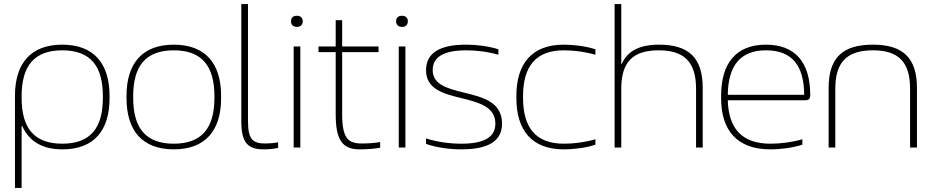

<svg xmlns="http://www.w3.org/2000/svg" viewBox="-20 -730 4606 950"><path d="M522 -244V-256C522 -416 444 -509 288 -509C131 -509 54 -415 54 -256V200H87V-106H90C125 -29 191 9 289 9C445 9 522 -84 522 -244ZM87 -246V-254C87 -403 148 -481 288 -481C428 -481 489 -403 489 -254V-246C489 -97 428 -19 288 -19C148 -19 87 -97 87 -246Z M606 -256V-244C606 -84 684 9 840 9C996 9 1074 -84 1074 -244V-256C1074 -416 996 -509 840 -509C684 -509 606 -416 606 -256ZM639 -246V-254C639 -403 700 -481 840 -481C979 -481 1041 -403 1041 -254V-246C1041 -97 979 -19 840 -19C700 -19 639 -97 639 -246Z M1294 -20C1234 -20 1207 -37 1207 -130V-710H1174V-130C1174 -28 1203 9 1284 9C1308 9 1333 7 1356 2V-26C1338 -22 1311 -20 1294 -20Z M1433 -500V0H1466V-500ZM1420 -624C1420 -608 1430 -597 1449 -597C1468 -597 1477 -607 1478 -624V-625C1478 -642 1467 -652 1449 -652C1430 -652 1420 -642 1420 -625Z M1771 -20C1703 -20 1673 -44 1673 -166V-472H1853V-500H1673V-630H1641V-500H1556V-472H1641V-166C1641 -36 1674 9 1760 9C1792 9 1825 7 1861 1V-27C1832 -22 1796 -20 1771 -20Z M1953 -500V0H1986V-500ZM1940 -624C1940 -608 1950 -597 1969 -597C1988 -597 1997 -607 1998 -624V-625C1998 -642 1987 -652 1969 -652C1950 -652 1940 -642 1940 -625Z M2265 -244C2354 -222 2431 -200 2431 -118C2431 -51 2375 -19 2263 -19C2207 -19 2144 -27 2088 -45V-18C2139 0 2203 9 2263 9C2396 9 2464 -32 2464 -118C2464 -228 2365 -250 2271 -273C2195 -292 2121 -311 2121 -383C2121 -449 2176 -481 2288 -481C2335 -481 2391 -475 2446 -459V-486C2400 -501 2340 -509 2287 -509C2155 -509 2088 -468 2088 -382C2088 -287 2179 -265 2265 -244Z M2535 -256V-244C2535 -85 2612 9 2769 9C2822 9 2881 1 2926 -14V-41C2875 -26 2821 -19 2770 -19C2632 -19 2568 -97 2568 -246V-254C2568 -403 2632 -481 2770 -481C2820 -481 2875 -474 2926 -459V-486C2881 -501 2822 -509 2769 -509C2612 -509 2535 -415 2535 -256Z M3021 -710V0H3054V-291C3054 -424 3112 -481 3239 -481C3365 -481 3424 -424 3424 -291V0H3457V-295C3457 -444 3388 -509 3241 -509C3146 -509 3085 -479 3056 -413H3054V-710Z M3989 -260C3989 -422 3914 -509 3770 -509C3621 -509 3548 -416 3548 -256V-244C3548 -84 3628 9 3791 9C3845 9 3903 1 3950 -14V-41C3899 -26 3841 -19 3792 -19C3652 -19 3585 -93 3581 -234H3964C3984 -234 3989 -243 3989 -260ZM3581 -261C3583 -405 3643 -481 3770 -481C3900 -481 3958 -405 3959 -261Z M4080 -295V0H4113V-291C4113 -424 4172 -481 4299 -481C4425 -481 4483 -424 4483 -291V0H4517V-295C4517 -444 4447 -509 4299 -509C4149 -509 4080 -444 4080 -295Z"/></svg>

Font: LT Wave Text Thin
Style: Regular
Weight: 100
Designer: Daniel Lyons
Version: Version 2.5 (Glyphs App)